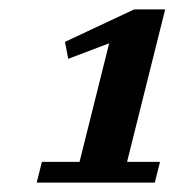

<svg xmlns="http://www.w3.org/2000/svg" viewBox="-20 -718 371 408"><path d="M69 -374H149L212 -626L125 -593L118 -629L265 -698H331L250 -374H320L309 -330H58Z"/></svg>

Font: IBM Plex Serif
Style: Bold Italic
Weight: 700
Italic angle: -14°
Designer: Mike Abbink, Paul van der Laan, Pieter van Rosmalen
Foundry: Bold Monday
Version: Version 3.001